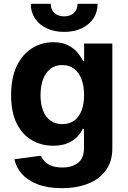

<svg xmlns="http://www.w3.org/2000/svg" viewBox="-20 -775 672 1011"><path d="M305.1 215.8Q231.6 215.8 179.2 195.8Q126.7 175.7 95.8 141.2Q64.9 106.6 56.1 63.7L195.7 44.9Q202 61.5 215.7 75.7Q229.5 89.8 252.4 98.4Q275.4 107 308.6 107Q357.8 107 390 83.2Q422.3 59.4 422.3 3.3V-96.5H415.6Q406 -74.2 385.9 -53.8Q365.8 -33.4 334.8 -20.5Q303.7 -7.6 260 -7.6Q198.7 -7.6 148.5 -36.4Q98.3 -65.1 68.4 -124.1Q38.5 -183.1 38.5 -273.6Q38.5 -366.7 68.9 -428.7Q99.3 -490.6 149.7 -521.7Q200.1 -552.7 260.2 -552.7Q305.8 -552.7 336.8 -537.4Q367.9 -522 387.4 -499Q406.8 -476.1 417 -453.7H422.9V-545.9H571.5V5.7Q571.5 75.1 537.4 121.9Q503.2 168.8 443.2 192.3Q383.1 215.8 305.1 215.8ZM308 -121.5Q344.7 -121.5 370.2 -139.7Q395.6 -157.9 409.1 -192.2Q422.7 -226.5 422.7 -274.4Q422.7 -322.4 409.3 -357.8Q396 -393.2 370.5 -412.8Q344.9 -432.4 308 -432.4Q270.6 -432.4 245 -412.2Q219.4 -392 206.4 -356.4Q193.4 -320.8 193.4 -274.4Q193.4 -227.7 206.5 -193.3Q219.6 -158.8 245.3 -140.1Q271 -121.5 308 -121.5ZM317.8 -607Q265.8 -607 226.1 -625.8Q186.4 -644.6 164.2 -677.8Q142 -711 142 -755.1H247.1Q247.1 -724.8 266.1 -706.8Q285.2 -688.9 318 -688.9Q350.2 -688.9 369.2 -706.8Q388.3 -724.8 388.3 -755.1H493.9Q493.9 -711 471.7 -677.8Q449.4 -644.6 409.9 -625.8Q370.4 -607 317.8 -607Z"/></svg>

Font: Inter V
Style: 
Weight: 400
Designer: Rasmus Andersson
Foundry: rsms
Version: Version 4.000;git-a3f224843